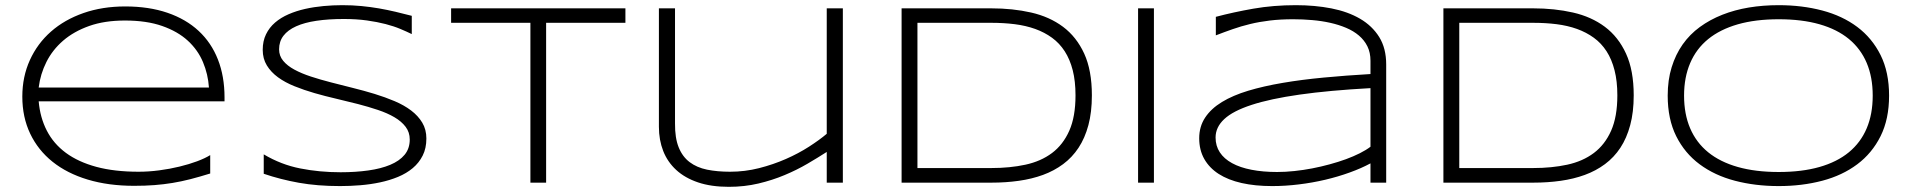

<svg xmlns="http://www.w3.org/2000/svg" viewBox="-20 -703 7357 739"><path d="M789.1 -35.2Q748 -22.5 712.9 -13.4Q677.7 -4.4 643.6 1.2Q609.4 6.8 574 9.5Q538.6 12.2 496.1 12.2Q397.5 12.2 317.9 -11.7Q238.3 -35.6 182.4 -80.3Q126.5 -125 96.2 -188.5Q65.9 -252 65.9 -331.1Q65.9 -407.7 95 -471.7Q124 -535.6 176.3 -581.5Q228.5 -627.4 301.3 -652.8Q374 -678.2 461.9 -678.2Q553.2 -678.2 624.5 -653.8Q695.8 -629.4 744.6 -584Q793.5 -538.6 818.8 -473.9Q844.2 -409.2 844.2 -328.1V-313H128.9Q134.3 -250.5 160.2 -200.2Q186 -149.9 233.6 -114.7Q281.2 -79.6 350.8 -60.8Q420.4 -42 513.2 -42Q552.7 -42 593.3 -47.4Q633.8 -52.7 670.9 -61.8Q708 -70.8 738.8 -82.3Q769.5 -93.8 789.1 -106ZM784.2 -366.2Q780.8 -417.5 761.2 -464.1Q741.7 -510.7 702.9 -546.4Q664.1 -582 604.2 -603Q544.4 -624 460.9 -624Q382.3 -624 323.2 -603Q264.2 -582 223.1 -546.6Q182.1 -511.2 158.7 -464.6Q135.3 -418 128.9 -366.2Z M1564.9 -571.8Q1545.9 -581.1 1521 -591.6Q1496.1 -602.1 1464.1 -610.4Q1432.1 -618.7 1392.1 -624.3Q1352.1 -629.9 1303.2 -629.9Q1244.1 -629.9 1198 -623Q1151.9 -616.2 1119.9 -601.8Q1087.9 -587.4 1071 -565.4Q1054.2 -543.5 1054.2 -513.2Q1054.2 -487.8 1070.1 -468.8Q1085.9 -449.7 1113 -435.1Q1140.1 -420.4 1176.5 -408.4Q1212.9 -396.5 1253.7 -386Q1294.4 -375.5 1337.6 -364.7Q1380.9 -354 1421.6 -341.6Q1462.4 -329.1 1498.8 -313.7Q1535.2 -298.3 1562.3 -277.8Q1589.4 -257.3 1605.2 -231Q1621.1 -204.6 1621.1 -169.9Q1621.1 -132.3 1606.9 -104.2Q1592.8 -76.2 1568.6 -55.9Q1544.4 -35.6 1512 -22.2Q1479.5 -8.8 1442.6 -1Q1405.8 6.8 1366.5 10Q1327.1 13.2 1289.1 13.2Q1201.7 13.2 1130.6 0.5Q1059.6 -12.2 995.1 -34.2V-108.9Q1061.5 -69.3 1135.5 -54.7Q1209.5 -40 1291 -40Q1348.6 -40 1397.5 -46.9Q1446.3 -53.7 1481.9 -68.6Q1517.6 -83.5 1537.4 -107.4Q1557.1 -131.3 1557.1 -166Q1557.1 -193.8 1541.3 -214.8Q1525.4 -235.8 1498.3 -251.7Q1471.2 -267.6 1434.8 -279.8Q1398.4 -292 1357.9 -302.5Q1317.4 -313 1274.2 -323Q1231 -333 1190.4 -344.7Q1149.9 -356.4 1113.5 -371.1Q1077.1 -385.7 1050 -405.5Q1022.9 -425.3 1007.1 -451.2Q991.2 -477.1 991.2 -511.2Q991.2 -544.9 1003.9 -571Q1016.6 -597.2 1038.8 -616.2Q1061 -635.3 1090.8 -648.2Q1120.6 -661.1 1154.5 -668.7Q1188.5 -676.3 1225.1 -679.7Q1261.7 -683.1 1297.4 -683.1Q1336.4 -683.1 1371.3 -679.7Q1406.2 -676.3 1438.7 -670.7Q1471.2 -665 1502.2 -657.7Q1533.2 -650.4 1564.9 -642.1Z M2082 -615.2V0H2021.5V-615.2H1716.3V-670.9H2387.2V-615.2Z M2578.1 -670.9V-228Q2577.6 -171.9 2592.3 -135.7Q2606.9 -99.6 2634.5 -78.9Q2662.1 -58.1 2701.4 -50Q2740.7 -42 2790 -42Q2847.2 -42 2901.9 -55.9Q2956.5 -69.8 3004.9 -91.1Q3053.2 -112.3 3093.5 -138.2Q3133.8 -164.1 3162.1 -188V-670.9H3224.1V0H3162.1V-118.2Q3127.9 -96.2 3087.4 -72.5Q3046.9 -48.8 2999.8 -29.1Q2952.6 -9.3 2898.9 3.4Q2845.2 16.1 2785.2 16.1Q2717.3 16.1 2666.7 -1Q2616.2 -18.1 2582.8 -48.8Q2549.3 -79.6 2532.7 -121.8Q2516.1 -164.1 2516.1 -214.8V-670.9Z M4182.6 -335.9Q4182.6 -271.5 4169.2 -221.4Q4155.8 -171.4 4131.3 -134.3Q4106.9 -97.2 4072 -71.3Q4037.1 -45.4 3994.4 -29.8Q3951.7 -14.2 3901.6 -7.1Q3851.6 0 3796.4 0H3450.2V-670.9H3795.4Q3877.9 -670.9 3948.7 -654.8Q4019.5 -638.7 4071.5 -599.9Q4123.5 -561 4153.1 -496.6Q4182.6 -432.1 4182.6 -335.9ZM4119.6 -335.9Q4119.6 -390.6 4108.9 -432.6Q4098.1 -474.6 4078.1 -505.6Q4058.1 -536.6 4029.3 -557.6Q4000.5 -578.6 3964.4 -591.6Q3928.2 -604.5 3885.7 -609.9Q3843.3 -615.2 3795.4 -615.2H3511.2V-56.2H3795.4Q3867.2 -56.2 3926.8 -69.1Q3986.3 -82 4029.1 -114Q4071.8 -146 4095.7 -200Q4119.6 -253.9 4119.6 -335.9Z M4360.4 0V-670.9H4421.4V0Z M5254.9 0V-74.2Q5219.7 -55.2 5175 -39.1Q5130.4 -22.9 5080.8 -11.2Q5031.2 0.5 4979 6.8Q4926.8 13.2 4876.5 13.2Q4811 13.2 4759 1.5Q4707 -10.3 4670.9 -33.4Q4634.8 -56.6 4615.2 -91.1Q4595.7 -125.5 4595.7 -170.9Q4595.7 -215.8 4618.4 -250.2Q4641.1 -284.7 4683.1 -310.3Q4725.1 -335.9 4784.4 -353.8Q4843.8 -371.6 4917 -384Q4990.2 -396.5 5075.4 -404.5Q5160.6 -412.6 5254.9 -418V-469.2Q5254.9 -500.5 5243.2 -524.4Q5231.4 -548.3 5210.4 -566.2Q5189.5 -584 5161.1 -595.9Q5132.8 -607.9 5099.9 -615.2Q5066.9 -622.6 5030.5 -625.7Q4994.1 -628.9 4957.5 -628.9Q4908.2 -628.9 4867.7 -624Q4827.1 -619.1 4792 -610.6Q4756.8 -602.1 4724.6 -590.8Q4692.4 -579.6 4659.7 -566.9V-638.2Q4727.5 -656.2 4804.4 -669.7Q4881.3 -683.1 4967.8 -683.1Q5041 -683.1 5104.5 -670.7Q5168 -658.2 5214.8 -630.9Q5261.7 -603.5 5288.6 -560.3Q5315.4 -517.1 5315.4 -455.1V0ZM5254.9 -363.8Q5095.2 -355 4982.2 -338.9Q4869.1 -322.8 4797.4 -299.3Q4725.6 -275.9 4692.1 -244.6Q4658.7 -213.4 4658.7 -173.8Q4658.7 -141.6 4675 -116.7Q4691.4 -91.8 4722.2 -75Q4752.9 -58.1 4796.9 -49.6Q4840.8 -41 4895.5 -41Q4927.7 -41 4962.2 -44.7Q4996.6 -48.3 5030.8 -54.9Q5064.9 -61.5 5098.1 -70.6Q5131.3 -79.6 5160.6 -90.3Q5189.9 -101.1 5214.1 -113.3Q5238.3 -125.5 5254.9 -138.2Z M6268.1 -335.9Q6268.1 -271.5 6254.6 -221.4Q6241.2 -171.4 6216.8 -134.3Q6192.4 -97.2 6157.5 -71.3Q6122.6 -45.4 6079.8 -29.8Q6037.1 -14.2 5987.1 -7.1Q5937 0 5881.8 0H5535.6V-670.9H5880.9Q5963.4 -670.9 6034.2 -654.8Q6105 -638.7 6157 -599.9Q6209 -561 6238.5 -496.6Q6268.1 -432.1 6268.1 -335.9ZM6205.1 -335.9Q6205.1 -390.6 6194.3 -432.6Q6183.6 -474.6 6163.6 -505.6Q6143.6 -536.6 6114.7 -557.6Q6085.9 -578.6 6049.8 -591.6Q6013.7 -604.5 5971.2 -609.9Q5928.7 -615.2 5880.9 -615.2H5596.7V-56.2H5880.9Q5952.6 -56.2 6012.2 -69.1Q6071.8 -82 6114.5 -114Q6157.2 -146 6181.2 -200Q6205.1 -253.9 6205.1 -335.9Z M7251 -335Q7251 -244.6 7218.3 -179Q7185.5 -113.3 7128.4 -70.6Q7071.3 -27.8 6993.7 -7.3Q6916 13.2 6826.2 13.2Q6735.8 13.2 6657.7 -7.3Q6579.6 -27.8 6522 -70.6Q6464.4 -113.3 6431.6 -179Q6398.9 -244.6 6398.9 -335Q6398.9 -395 6414.1 -444.1Q6429.2 -493.2 6456.5 -532Q6483.9 -570.8 6522.7 -599.1Q6561.5 -627.4 6609.1 -646.2Q6656.7 -665 6711.4 -674.1Q6766.1 -683.1 6826.2 -683.1Q6916 -683.1 6993.7 -662.6Q7071.3 -642.1 7128.4 -599.4Q7185.5 -556.6 7218.3 -491Q7251 -425.3 7251 -335ZM7188 -335Q7188 -406.2 7164.8 -460.9Q7141.6 -515.6 7096.2 -553Q7050.8 -590.3 6983.2 -609.6Q6915.5 -628.9 6826.2 -628.9Q6736.8 -628.9 6668.7 -609.4Q6600.6 -589.8 6554.7 -552.5Q6508.8 -515.1 6485.4 -460.2Q6461.9 -405.3 6461.9 -335Q6461.9 -263.7 6485.4 -209Q6508.8 -154.3 6554.7 -116.9Q6600.6 -79.6 6668.7 -60.3Q6736.8 -41 6826.2 -41Q6915.5 -41 6983.2 -60.3Q7050.8 -79.6 7096.2 -116.9Q7141.6 -154.3 7164.8 -209Q7188 -263.7 7188 -335Z"/></svg>

Font: Syncopate
Style: Regular
Weight: 300
Width: 7
Designer: Astigmatic (AOETI)
Foundry: Astigmatic (AOETI)
Version: Version 001.000